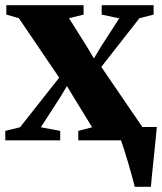

<svg xmlns="http://www.w3.org/2000/svg" viewBox="-26 -543 626 743"><path d="M495.5 180Q491.5 163.5 484.5 137.8Q477.5 112 469.2 84.5Q461 57 453.5 33.5Q446 10 441.5 -2L418.5 -51.5H581Q579.5 -35 577 -10.8Q574.5 13.5 571.8 40.8Q569 68 566.2 94.5Q563.5 121 561.2 143.5Q559 166 558 180ZM51.5 -50.5 203 -242.5 47 -472.5 -1.5 -486.5V-523H297.5V-486.5L241 -472.5L308.5 -365.5L337.5 -317L363.5 -360.5L435.5 -472L367.5 -486.5V-523H568.5V-486.5L513.5 -472.5L366 -284L525.5 -50.5L574.5 -36.5V0H277V-36.5L330.5 -50.5L263 -160.5L233 -210L207 -166.5L132 -50.5L207 -36.5V0H-5.5V-36.5Z"/></svg>

Font: Merriweather 96pt Black
Style: Regular
Weight: 900
Version: Version 2.100